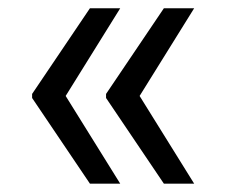

<svg xmlns="http://www.w3.org/2000/svg" viewBox="-20 -520 554 464"><path d="M197.3 -76.2 57.6 -283.2V-293L197.3 -500H270.5L138.7 -288.1L270.5 -76.2ZM376 -76.2 236.3 -283.2V-293L376 -500H449.2L317.4 -288.1L449.2 -76.2Z"/></svg>

Font: Pretendard
Style: Regular
Weight: 400
Designer: Base glyphs from Inter by Rasmus Andersson; Hangeul glyphs from Noto Sans CJK(Source Han Sans) by Jang Soo-young and Kan
Foundry: Kil Hyung-jin
Version: Version 1.309